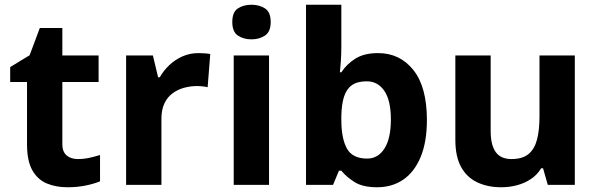

<svg xmlns="http://www.w3.org/2000/svg" viewBox="-20 -846 2523 810"><path d="M308 -175Q333 -175 356 -180Q379 -185 402 -192V-81Q378 -71 342.5 -63.5Q307 -56 265 -56Q216 -56 177.5 -72Q139 -88 116.5 -127.5Q94 -167 94 -237V-500H23V-563L105 -613L148 -728H243V-612H396V-500H243V-237Q243 -206 261 -190.5Q279 -175 308 -175Z M817 -622Q828 -622 843 -621Q858 -620 867 -618L856 -478Q849 -480 835.5 -481.5Q822 -483 812 -483Q783 -483 756 -475.5Q729 -468 707.5 -452Q686 -436 673.5 -409.5Q661 -383 661 -344V-66H512V-612H625L647 -520H654Q670 -548 694 -571Q718 -594 749.5 -608Q781 -622 817 -622Z M1115 -612V-66H966V-612ZM1041 -826Q1074 -826 1098 -810.5Q1122 -795 1122 -753Q1122 -712 1098 -696Q1074 -680 1041 -680Q1007 -680 983.5 -696Q960 -712 960 -753Q960 -795 983.5 -810.5Q1007 -826 1041 -826Z M1420 -649Q1420 -618 1418 -588Q1416 -558 1414 -541H1420Q1442 -575 1479 -598.5Q1516 -622 1575 -622Q1667 -622 1724 -550.5Q1781 -479 1781 -340Q1781 -247 1754.5 -183.5Q1728 -120 1681 -88Q1634 -56 1571 -56Q1511 -56 1476.5 -77.5Q1442 -99 1420 -126H1410L1385 -66H1271V-826H1420ZM1527 -503Q1488 -503 1465 -487Q1442 -471 1431.5 -438.5Q1421 -406 1420 -357V-341Q1420 -262 1443.5 -219.5Q1467 -177 1529 -177Q1575 -177 1602 -219.5Q1629 -262 1629 -342Q1629 -422 1601.5 -462.5Q1574 -503 1527 -503Z M2405 -612V-66H2291L2271 -136H2263Q2246 -108 2219.5 -90.5Q2193 -73 2161 -64.5Q2129 -56 2095 -56Q2037 -56 1993 -77Q1949 -98 1925 -142Q1901 -186 1901 -256V-612H2050V-293Q2050 -235 2071 -205Q2092 -175 2138 -175Q2184 -175 2209.5 -196Q2235 -217 2245.5 -257Q2256 -297 2256 -355V-612Z"/></svg>

Font: Noto Sans Malayalam UI
Style: Regular
Weight: 400
Designer: Jelle Bosma - Monotype Design Team
Foundry: Monotype Imaging Inc.
Version: Version 2.104